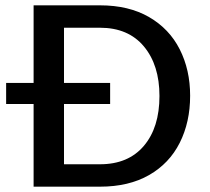

<svg xmlns="http://www.w3.org/2000/svg" viewBox="-20 -700 786 720"><path d="M693 -341Q693 -242 654 -164.5Q615 -87 539 -43.5Q463 0 355 0H106V-310H3V-389H106V-680H355Q463 -680 539 -636Q615 -592 654 -515Q693 -438 693 -341ZM578 -340Q578 -456 519.5 -526Q461 -596 355 -596H220V-389H393V-310H220V-84H355Q461 -84 519.5 -153Q578 -222 578 -340Z"/></svg>

Font: Martel Sans SemiBold
Style: Regular
Weight: 600
Designer: Dan Reynolds and Mathieu Réguer
Foundry: Dan Reynolds and Mathieu Réguer
Version: Version 1.002; ttfautohint (v1.1) -l 5 -r 5 -G 72 -x 0 -D la